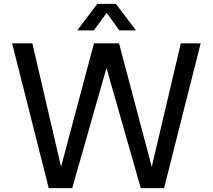

<svg xmlns="http://www.w3.org/2000/svg" viewBox="-20 -977 1105 997"><path d="M233 0H355L533 -624L711 0H832L1022 -752H919L768 -111L598 -752H468L297 -111L148 -752H43ZM381 -819H467L534 -910L600 -819H686L582 -957H485Z"/></svg>

Font: Hibana 45 SubMedium
Style: Regular
Weight: 500
Width: 6
Designer: pygmalion
Foundry: ybstudio
Version: Version 2021.007;FEAKit 1.0